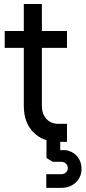

<svg xmlns="http://www.w3.org/2000/svg" viewBox="-20 -700 426 956"><path d="M271 6.5Q193 6.5 145.8 -41.8Q98.5 -90 98.5 -173V-461.5H3.5V-545.5H98.5V-680H188.5V-545.5H313.5V-461.5H188.5V-173Q188.5 -132.5 211 -108Q233.5 -83.5 271 -83.5H313.5V6.5ZM210.5 235.5V167.5H283Q298.5 167.5 308 159Q317.5 150.5 317.5 137Q317.5 123 308 114.2Q298.5 105.5 283 105.5H242.5L211.5 87V-19.5H280V69.5L244.5 57.5Q288 41.5 319.8 50.5Q351.5 59.5 368.8 84.2Q386 109 386 140.5Q386 181 357.8 208.2Q329.5 235.5 283 235.5Z"/></svg>

Font: Mohave Light Medium
Style: Regular
Weight: 500
Version: Version 2.003